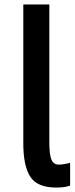

<svg xmlns="http://www.w3.org/2000/svg" viewBox="-20 -804 333 857"><path d="M84 -164.1V-784.2H200.2V-169.9Q200.2 -112.3 210 -90.8Q219.7 -69.3 241.7 -69.3Q263.7 -69.3 293 -77.1V24.4Q270.5 33.2 231.4 33.2Q146.5 33.2 115.2 -15.1Q84 -63.5 84 -164.1Z"/></svg>

Font: GenEi M Gothic v2 Medium
Style: Regular
Weight: 500
Version: Version 2.0